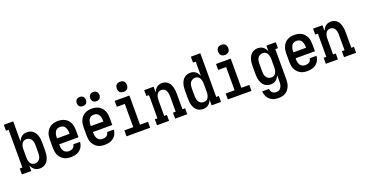

<svg xmlns="http://www.w3.org/2000/svg" viewBox="-40 -1596 5081 2671"><g transform="rotate(-20 2500.0 -261.0)"><path d="M292 8Q271 8 250.5 2.5Q230 -3 213.5 -16Q197 -29 185 -46.5Q173 -64 165 -84V0H26V-88H65V-647H26V-735H165V-436Q173 -456 185 -473.5Q197 -491 213.5 -504Q230 -517 250.5 -522.5Q271 -528 292 -528Q316 -528 339.5 -520.5Q363 -513 381.5 -497Q400 -481 412 -460Q424 -439 431 -415.5Q438 -392 440.5 -368Q443 -344 443 -320V-200Q443 -176 440.5 -152Q438 -128 431 -104.5Q424 -81 412 -60Q400 -39 381.5 -23Q363 -7 339.5 0.5Q316 8 292 8ZM251 -80Q272 -80 291.5 -90Q311 -100 323 -118Q335 -136 339 -157.5Q343 -179 343 -200V-320Q343 -341 339 -362.5Q335 -384 323 -402Q311 -420 291.5 -430Q272 -440 251 -440Q237 -440 223.5 -436Q210 -432 199.5 -422.5Q189 -413 182.5 -400.5Q176 -388 172 -375Q168 -362 166.5 -348Q165 -334 165 -320V-200Q165 -186 166.5 -172Q168 -158 172 -145Q176 -132 182.5 -119.5Q189 -107 199.5 -97.5Q210 -88 223.5 -84Q237 -80 251 -80Z M752 8Q725 8 698 3Q671 -2 647.5 -15.5Q624 -29 606 -49.5Q588 -70 576.5 -94.5Q565 -119 561 -146Q557 -173 557 -200V-320Q557 -347 561 -373.5Q565 -400 576 -425Q587 -450 605 -470.5Q623 -491 646.5 -504Q670 -517 696.5 -522.5Q723 -528 750 -528Q777 -528 803.5 -522.5Q830 -517 853.5 -504Q877 -491 895 -470.5Q913 -450 924 -425Q935 -400 939 -373.5Q943 -347 943 -320V-216H657V-200Q657 -178 661.5 -156.5Q666 -135 678 -117Q690 -99 710 -89.5Q730 -80 752 -80Q768 -80 783.5 -83.5Q799 -87 811.5 -96Q824 -105 832 -119.5Q840 -134 841 -149H941Q940 -127 932.5 -104.5Q925 -82 912.5 -63.5Q900 -45 881.5 -30.5Q863 -16 842 -7.5Q821 1 798 4.5Q775 8 752 8ZM843 -304V-320Q843 -334 841 -348.5Q839 -363 834.5 -376.5Q830 -390 822.5 -402.5Q815 -415 803.5 -423.5Q792 -432 778 -436Q764 -440 750 -440Q736 -440 722 -436Q708 -432 696.5 -423.5Q685 -415 677.5 -402.5Q670 -390 665.5 -376.5Q661 -363 659 -348.5Q657 -334 657 -320V-304Z M1252 8Q1225 8 1198 3Q1171 -2 1147.5 -15.5Q1124 -29 1106 -49.5Q1088 -70 1076.5 -94.5Q1065 -119 1061 -146Q1057 -173 1057 -200V-320Q1057 -347 1061 -373.5Q1065 -400 1076 -425Q1087 -450 1105 -470.5Q1123 -491 1146.5 -504Q1170 -517 1196.5 -522.5Q1223 -528 1250 -528Q1277 -528 1303.5 -522.5Q1330 -517 1353.5 -504Q1377 -491 1395 -470.5Q1413 -450 1424 -425Q1435 -400 1439 -373.5Q1443 -347 1443 -320V-216H1157V-200Q1157 -178 1161.5 -156.5Q1166 -135 1178 -117Q1190 -99 1210 -89.5Q1230 -80 1252 -80Q1268 -80 1283.5 -83.5Q1299 -87 1311.5 -96Q1324 -105 1332 -119.5Q1340 -134 1341 -149H1441Q1440 -127 1432.5 -104.5Q1425 -82 1412.5 -63.5Q1400 -45 1381.5 -30.5Q1363 -16 1342 -7.5Q1321 1 1298 4.5Q1275 8 1252 8ZM1343 -304V-320Q1343 -334 1341 -348.5Q1339 -363 1334.5 -376.5Q1330 -390 1322.5 -402.5Q1315 -415 1303.5 -423.5Q1292 -432 1278 -436Q1264 -440 1250 -440Q1236 -440 1222 -436Q1208 -432 1196.5 -423.5Q1185 -415 1177.5 -402.5Q1170 -390 1165.5 -376.5Q1161 -363 1159 -348.5Q1157 -334 1157 -320V-304ZM1350 -602Q1336 -602 1323 -606.5Q1310 -611 1300.5 -620.5Q1291 -630 1286.5 -643Q1282 -656 1282 -670Q1282 -684 1286.5 -697Q1291 -710 1300.5 -719.5Q1310 -729 1323 -733.5Q1336 -738 1350 -738Q1364 -738 1377 -733.5Q1390 -729 1399.5 -719.5Q1409 -710 1413.5 -697Q1418 -684 1418 -670Q1418 -656 1413.5 -643Q1409 -630 1399.5 -620.5Q1390 -611 1377 -606.5Q1364 -602 1350 -602ZM1150 -602Q1136 -602 1123 -606.5Q1110 -611 1100.5 -620.5Q1091 -630 1086.5 -643Q1082 -656 1082 -670Q1082 -684 1086.5 -697Q1091 -710 1100.5 -719.5Q1110 -729 1123 -733.5Q1136 -738 1150 -738Q1164 -738 1177 -733.5Q1190 -729 1199.5 -719.5Q1209 -710 1213.5 -697Q1218 -684 1218 -670Q1218 -656 1213.5 -643Q1209 -630 1199.5 -620.5Q1190 -611 1177 -606.5Q1164 -602 1150 -602Z M1575 0V-88H1707V-432H1589V-520H1807V-88H1925V0ZM1750 -595Q1735 -595 1720 -599.5Q1705 -604 1694.5 -614.5Q1684 -625 1679.5 -640Q1675 -655 1675 -670Q1675 -685 1679.5 -700Q1684 -715 1694.5 -725.5Q1705 -736 1720 -740.5Q1735 -745 1750 -745Q1765 -745 1780 -740.5Q1795 -736 1805.5 -725.5Q1816 -715 1820.5 -700Q1825 -685 1825 -670Q1825 -655 1820.5 -640Q1816 -625 1805.5 -614.5Q1795 -604 1780 -599.5Q1765 -595 1750 -595Z M2026 0V-88H2065V-432H2026V-520H2165V-436Q2173 -455 2185 -473Q2197 -491 2213 -503.5Q2229 -516 2249.5 -522Q2270 -528 2291 -528Q2315 -528 2338 -520Q2361 -512 2378 -496Q2395 -480 2406.5 -458.5Q2418 -437 2424 -414Q2430 -391 2432.5 -367.5Q2435 -344 2435 -320V-88H2474V0H2295V-88H2335V-320Q2335 -334 2333.5 -347.5Q2332 -361 2328 -374.5Q2324 -388 2317.5 -400.5Q2311 -413 2301 -422Q2291 -431 2277.5 -435.5Q2264 -440 2250 -440Q2236 -440 2222.5 -435.5Q2209 -431 2199 -422Q2189 -413 2182.5 -400.5Q2176 -388 2172 -374.5Q2168 -361 2166.5 -347.5Q2165 -334 2165 -320V-88H2205V0Z M2708 8Q2684 8 2660.5 0.5Q2637 -7 2618.5 -23Q2600 -39 2588 -60Q2576 -81 2569 -104.5Q2562 -128 2559.5 -152Q2557 -176 2557 -200V-320Q2557 -344 2559.5 -368Q2562 -392 2569 -415.5Q2576 -439 2588 -460Q2600 -481 2618.5 -497Q2637 -513 2660.5 -520.5Q2684 -528 2708 -528Q2729 -528 2749.5 -522.5Q2770 -517 2786.5 -504Q2803 -491 2815 -473.5Q2827 -456 2835 -436V-647H2795V-735H2935V-88H2974V0H2835V-84Q2827 -64 2815 -46.5Q2803 -29 2786.5 -16Q2770 -3 2749.5 2.5Q2729 8 2708 8ZM2749 -80Q2763 -80 2776.5 -84Q2790 -88 2800.5 -97.5Q2811 -107 2817.5 -119.5Q2824 -132 2828 -145Q2832 -158 2833.5 -172Q2835 -186 2835 -200V-320Q2835 -334 2833.5 -348Q2832 -362 2828 -375Q2824 -388 2817.5 -400.5Q2811 -413 2800.5 -422.5Q2790 -432 2776.5 -436Q2763 -440 2749 -440Q2728 -440 2708.5 -430Q2689 -420 2677 -402Q2665 -384 2661 -362.5Q2657 -341 2657 -320V-200Q2657 -179 2661 -157.5Q2665 -136 2677 -118Q2689 -100 2708.5 -90Q2728 -80 2749 -80Z M3075 0V-88H3207V-432H3089V-520H3307V-88H3425V0ZM3250 -595Q3235 -595 3220 -599.5Q3205 -604 3194.5 -614.5Q3184 -625 3179.5 -640Q3175 -655 3175 -670Q3175 -685 3179.5 -700Q3184 -715 3194.5 -725.5Q3205 -736 3220 -740.5Q3235 -745 3250 -745Q3265 -745 3280 -740.5Q3295 -736 3305.5 -725.5Q3316 -715 3320.5 -700Q3325 -685 3325 -670Q3325 -655 3320.5 -640Q3316 -625 3305.5 -614.5Q3295 -604 3280 -599.5Q3265 -595 3250 -595Z M3747 223Q3724 223 3701 219.5Q3678 216 3657 206Q3636 196 3618.5 180.5Q3601 165 3589 145.5Q3577 126 3570.5 103.5Q3564 81 3563 58H3663Q3664 74 3670 89Q3676 104 3688 115Q3700 126 3715.5 130.5Q3731 135 3747 135Q3761 135 3774.5 131Q3788 127 3798.5 117.5Q3809 108 3816 96Q3823 84 3827.5 70.5Q3832 57 3833.5 43Q3835 29 3835 15V-84Q3827 -64 3815 -46.5Q3803 -29 3786.5 -16Q3770 -3 3749.5 2.5Q3729 8 3708 8Q3684 8 3660.5 0.5Q3637 -7 3618.5 -23Q3600 -39 3588 -60Q3576 -81 3569 -104.5Q3562 -128 3559.5 -152Q3557 -176 3557 -200V-320Q3557 -344 3559.5 -368Q3562 -392 3569 -415.5Q3576 -439 3588 -460Q3600 -481 3618.5 -497Q3637 -513 3660.5 -520.5Q3684 -528 3708 -528Q3729 -528 3749.5 -522.5Q3770 -517 3786.5 -504Q3803 -491 3815 -473.5Q3827 -456 3835 -436V-520H3974V-432H3935V15Q3935 42 3931 68Q3927 94 3916.5 118.5Q3906 143 3889 164Q3872 185 3849 198.5Q3826 212 3799.5 217.5Q3773 223 3747 223ZM3749 -80Q3763 -80 3776.5 -84Q3790 -88 3800.5 -97.5Q3811 -107 3817.5 -119.5Q3824 -132 3828 -145Q3832 -158 3833.5 -172Q3835 -186 3835 -200V-320Q3835 -334 3833.5 -348Q3832 -362 3828 -375Q3824 -388 3817.5 -400.5Q3811 -413 3800.5 -422.5Q3790 -432 3776.5 -436Q3763 -440 3749 -440Q3728 -440 3708.5 -430Q3689 -420 3677 -402Q3665 -384 3661 -362.5Q3657 -341 3657 -320V-200Q3657 -179 3661 -157.5Q3665 -136 3677 -118Q3689 -100 3708.5 -90Q3728 -80 3749 -80Z M4252 8Q4225 8 4198 3Q4171 -2 4147.5 -15.5Q4124 -29 4106 -49.5Q4088 -70 4076.5 -94.5Q4065 -119 4061 -146Q4057 -173 4057 -200V-320Q4057 -347 4061 -373.5Q4065 -400 4076 -425Q4087 -450 4105 -470.5Q4123 -491 4146.5 -504Q4170 -517 4196.5 -522.5Q4223 -528 4250 -528Q4277 -528 4303.5 -522.5Q4330 -517 4353.5 -504Q4377 -491 4395 -470.5Q4413 -450 4424 -425Q4435 -400 4439 -373.5Q4443 -347 4443 -320V-216H4157V-200Q4157 -178 4161.5 -156.5Q4166 -135 4178 -117Q4190 -99 4210 -89.5Q4230 -80 4252 -80Q4268 -80 4283.5 -83.5Q4299 -87 4311.5 -96Q4324 -105 4332 -119.5Q4340 -134 4341 -149H4441Q4440 -127 4432.5 -104.5Q4425 -82 4412.5 -63.5Q4400 -45 4381.5 -30.5Q4363 -16 4342 -7.5Q4321 1 4298 4.5Q4275 8 4252 8ZM4343 -304V-320Q4343 -334 4341 -348.5Q4339 -363 4334.5 -376.5Q4330 -390 4322.5 -402.5Q4315 -415 4303.5 -423.5Q4292 -432 4278 -436Q4264 -440 4250 -440Q4236 -440 4222 -436Q4208 -432 4196.5 -423.5Q4185 -415 4177.5 -402.5Q4170 -390 4165.5 -376.5Q4161 -363 4159 -348.5Q4157 -334 4157 -320V-304Z M4526 0V-88H4565V-432H4526V-520H4665V-436Q4673 -455 4685 -473Q4697 -491 4713 -503.5Q4729 -516 4749.5 -522Q4770 -528 4791 -528Q4815 -528 4838 -520Q4861 -512 4878 -496Q4895 -480 4906.5 -458.5Q4918 -437 4924 -414Q4930 -391 4932.5 -367.5Q4935 -344 4935 -320V-88H4974V0H4795V-88H4835V-320Q4835 -334 4833.5 -347.5Q4832 -361 4828 -374.5Q4824 -388 4817.5 -400.5Q4811 -413 4801 -422Q4791 -431 4777.5 -435.5Q4764 -440 4750 -440Q4736 -440 4722.5 -435.5Q4709 -431 4699 -422Q4689 -413 4682.5 -400.5Q4676 -388 4672 -374.5Q4668 -361 4666.5 -347.5Q4665 -334 4665 -320V-88H4705V0Z"/></g></svg>

Font: Iosevka Curly Slab Semibold
Style: Regular
Weight: 600
Monospace: yes
Designer: Belleve Invis
Foundry: Belleve Invis
Version: Version 22.1.2; ttfautohint (v1.8.4)